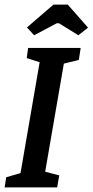

<svg xmlns="http://www.w3.org/2000/svg" viewBox="-22 -813 402 833"><path d="M255 -537 174 -68 235 -52 226 0H-2L5 -44L67 -62L150 -543L94 -561L100 -605H328L320 -553ZM95 -694 210 -793H272L360 -693L318 -660L234 -712H224L126 -660Z"/></svg>

Font: Grenze Medium
Style: Italic
Weight: 500
Italic angle: -10°
Designer: Renata Polastri
Foundry: Omnibus-Type
Version: Version 1.002; ttfautohint (v1.8)